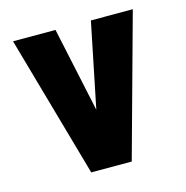

<svg xmlns="http://www.w3.org/2000/svg" viewBox="-81 -578 633 655"><g transform="rotate(-15 235.0 -250.5)"><path d="M21 -501 163 0H306L444 -501H296L235 -202L171 -501Z"/></g></svg>

Font: Advent Pro ExtraBold
Style: Regular
Weight: 800
Designer: VivaRado, Andreas Kalpakidis
Foundry: VivaRado, Andreas Kalpakidis
Version: Version 3.000